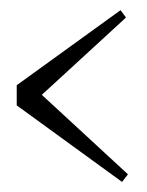

<svg xmlns="http://www.w3.org/2000/svg" viewBox="-20 -507 292 381"><path d="M233.9 -161.1 222.2 -146 13.2 -297.9V-337.9L219.2 -486.8L230 -472.2L63 -318.8Z"/></svg>

Font: Bigelow Rules
Style: Regular
Weight: 400
Designer: Astigmatic (AOETI)
Foundry: Astigmatic (AOETI)
Version: Version 1.001